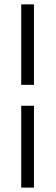

<svg xmlns="http://www.w3.org/2000/svg" viewBox="-20 -731 257 883"><path d="M77.6 131.8V-244.6H136.2V131.8ZM136.2 -340.8H77.6V-710.9H136.2Z"/></svg>

Font: Vazir Thin UI
Style: Thin-UI
Weight: 100
Designer: Saber Rastikerdar
Foundry: Saber Rastikerdar
Version: Version 30.0.0